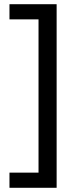

<svg xmlns="http://www.w3.org/2000/svg" viewBox="-20 -734 369 912"><path d="M25 86H163V-642H25V-714H249V158H25Z"/></svg>

Font: Noto Sans Tifinagh Ghat
Style: Regular
Weight: 400
Designer: JamraPatel
Foundry: JamraPatel LLC
Version: Version 2.006; ttfautohint (v1.8.4.7-5d5b)